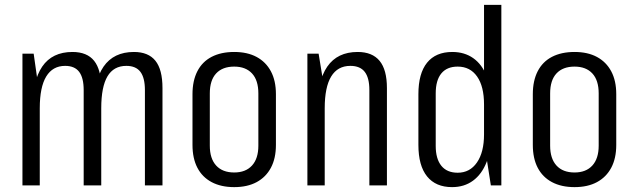

<svg xmlns="http://www.w3.org/2000/svg" viewBox="-20 -760 2603 787"><path d="M574 -391Q574 -441 555.5 -465.5Q537 -490 498 -490Q446 -490 420.5 -447Q395 -404 395 -316L363 -248V-306Q363 -427 404.5 -487Q446 -547 529 -547Q588 -547 617 -511Q646 -475 646 -399V0H574ZM72 -540H118L143 -364V0H72ZM323 -391Q323 -441 304.5 -465.5Q286 -490 247 -490Q196 -490 169.5 -446.5Q143 -403 143 -316L112 -248V-306Q112 -427 153 -487Q194 -547 277 -547Q337 -547 366 -510.5Q395 -474 395 -399V0H323Z M940 7Q886 7 847.5 -13.5Q809 -34 789 -72.5Q769 -111 769 -166V-374Q769 -429 789 -468Q809 -507 847.5 -527Q886 -547 940 -547Q994 -547 1032 -526.5Q1070 -506 1090.5 -467.5Q1111 -429 1111 -374V-166Q1111 -111 1090.5 -72.5Q1070 -34 1032 -13.5Q994 7 940 7ZM940 -53Q987 -53 1013 -81.5Q1039 -110 1039 -163V-377Q1039 -431 1013 -459Q987 -487 940 -487Q892 -487 866 -459Q840 -431 840 -377V-163Q840 -110 866 -81.5Q892 -53 940 -53Z M1494 -391Q1494 -441 1475 -465.5Q1456 -490 1416 -490Q1364 -490 1337.5 -446.5Q1311 -403 1311 -316L1280 -248V-306Q1280 -427 1321.5 -487Q1363 -547 1446 -547Q1506 -547 1536 -510.5Q1566 -474 1566 -399V0H1494ZM1240 -540H1286L1311 -387V0H1240Z M1833 7Q1766 7 1730.5 -37Q1695 -81 1695 -166V-374Q1695 -459 1730.5 -503Q1766 -547 1834 -547Q1884 -547 1920 -521.5Q1956 -496 1975 -447.5Q1994 -399 1994 -331V-212Q1994 -145 1974.5 -95.5Q1955 -46 1919 -19.5Q1883 7 1833 7ZM1856 -52Q1906 -52 1935 -94Q1964 -136 1964 -209V-332Q1964 -406 1935.5 -446.5Q1907 -487 1856 -487Q1812 -487 1789 -459Q1766 -431 1766 -377V-162Q1766 -109 1789 -80.5Q1812 -52 1856 -52ZM1964 -179V-740H2035V0H1992Z M2335 7Q2281 7 2242.5 -13.5Q2204 -34 2184 -72.5Q2164 -111 2164 -166V-374Q2164 -429 2184 -468Q2204 -507 2242.5 -527Q2281 -547 2335 -547Q2389 -547 2427 -526.5Q2465 -506 2485.5 -467.5Q2506 -429 2506 -374V-166Q2506 -111 2485.5 -72.5Q2465 -34 2427 -13.5Q2389 7 2335 7ZM2335 -53Q2382 -53 2408 -81.5Q2434 -110 2434 -163V-377Q2434 -431 2408 -459Q2382 -487 2335 -487Q2287 -487 2261 -459Q2235 -431 2235 -377V-163Q2235 -110 2261 -81.5Q2287 -53 2335 -53Z"/></svg>

Font: Pathway Extreme Condensed Light
Style: Regular
Weight: 300
Width: 3
Version: Version 1.001;gftools[0.9.26]